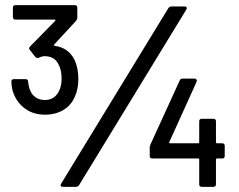

<svg xmlns="http://www.w3.org/2000/svg" viewBox="-20 -725 927 745"><path d="M284 -418Q284 -379 270 -349Q256 -316 225.5 -298Q195 -280 154 -280Q110 -280 78 -303Q46 -326 32 -364Q26 -378 24 -408Q24 -418 34 -418H79Q89 -418 89 -408Q91 -392 93 -387Q94 -380 97 -375Q103 -358 118 -347.5Q133 -337 154 -337Q190 -337 207 -368Q219 -389 219 -420Q219 -455 206 -477Q191 -507 153 -507Q143 -507 131 -501Q129 -500 126 -500Q121 -500 117 -504L96 -531Q93 -534 93 -537Q93 -541 97 -545L194 -644Q196 -646 195 -647.5Q194 -649 192 -649H40Q30 -649 30 -659V-695Q30 -705 40 -705H270Q280 -705 280 -695V-656Q280 -651 275 -644L190 -552Q187 -549 193 -547Q246 -540 270 -491Q284 -460 284 -418ZM645 -700H696Q702 -700 704 -696.5Q706 -693 703 -688L287 -7Q282 0 275 0H224Q218 0 216 -3.5Q214 -7 217 -12L633 -693Q638 -700 645 -700ZM852 -159V-120Q852 -110 842 -110H822Q818 -110 818 -106V-10Q818 0 808 0H763Q753 0 753 -10V-106Q753 -110 749 -110H571Q561 -110 561 -120V-153Q561 -158 564 -165L677 -412Q680 -420 688 -420H735Q740 -420 742.5 -416.5Q745 -413 743 -408L637 -174Q636 -172 637 -170.5Q638 -169 640 -169H749Q753 -169 753 -173V-254Q753 -264 763 -264H808Q818 -264 818 -254V-173Q818 -169 822 -169H842Q852 -169 852 -159Z"/></svg>

Font: BarlowMedium
Style: Regular
Weight: 500
Designer: Jeremy Tribby
Foundry: Tribby Type
Version: Version 1.422